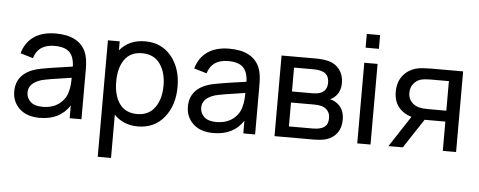

<svg xmlns="http://www.w3.org/2000/svg" viewBox="-58 -887 3198 1281"><g transform="rotate(5 1541.0 -246.5)"><path d="M485 -450Q503 -409 503 -334V0H424V-85Q359 15 224 15Q137 15 88.5 -31Q40 -77 40 -146Q40 -266 173 -305Q226 -319 415 -345Q413 -411 382 -441.5Q351 -472 282 -472Q172 -472 145 -378L60 -403Q80 -476 136.5 -515.5Q193 -555 283 -555Q438 -555 485 -450ZM237 -60Q306 -60 350.5 -95.5Q395 -131 405 -184Q414 -213 414 -270Q247 -246 213 -236Q129 -210 129 -147Q129 -110 156 -85Q183 -60 237 -60Z M882 -555Q992 -555 1057.5 -475Q1123 -395 1123 -271Q1123 -147 1057.5 -66Q992 15 881 15Q784 15 722 -50V240H633V-540H712V-480Q774 -555 882 -555ZM870 -67Q947 -67 988 -124Q1029 -181 1029 -271Q1029 -361 988 -417.5Q947 -474 868 -474Q791 -474 751.5 -419Q712 -364 712 -271Q712 -178 751.5 -122.5Q791 -67 870 -67Z M1648 -450Q1666 -409 1666 -334V0H1587V-85Q1522 15 1387 15Q1300 15 1251.5 -31Q1203 -77 1203 -146Q1203 -266 1336 -305Q1389 -319 1578 -345Q1576 -411 1545 -441.5Q1514 -472 1445 -472Q1335 -472 1308 -378L1223 -403Q1243 -476 1299.5 -515.5Q1356 -555 1446 -555Q1601 -555 1648 -450ZM1400 -60Q1469 -60 1513.5 -95.5Q1558 -131 1568 -184Q1577 -213 1577 -270Q1410 -246 1376 -236Q1292 -210 1292 -147Q1292 -110 1319 -85Q1346 -60 1400 -60Z M1796 0V-540H2026Q2076 -540 2113 -530Q2158 -518 2185.5 -481.5Q2213 -445 2213 -393Q2213 -334 2178 -301Q2161 -284 2143 -278Q2160 -275 2179 -264Q2240 -229 2240 -149Q2240 -95 2213.5 -59Q2187 -23 2140 -9Q2107 0 2052 0ZM1886 -307H2020Q2056 -307 2076 -315Q2121 -332 2121 -386Q2121 -444 2073 -459Q2051 -467 2012 -467H1886ZM1886 -73H2047Q2077 -73 2098 -80Q2148 -93 2148 -152Q2148 -183 2130 -203.5Q2112 -224 2083 -229Q2069 -233 2039 -233H1886Z M2350 -641V-733H2439V-641ZM2350 0V-540H2439V0Z M2801 -540H3012V0H2923V-196H2806H2784L2655 0H2559L2695 -208Q2641 -223 2608.5 -263Q2576 -303 2576 -366Q2576 -433 2612 -476.5Q2648 -520 2707 -533Q2740 -540 2801 -540ZM2923 -269V-467H2800Q2760 -467 2734 -460Q2707 -452 2687 -427.5Q2667 -403 2667 -367Q2667 -331 2687 -307.5Q2707 -284 2739 -275Q2765 -269 2800 -269Z"/></g></svg>

Font: Manrope Medium
Style: Medium
Weight: 500
Designer: Mikhail Sharanda
Foundry: Mikhail Sharanda
Version: Version 4.000;hotconv 1.0.109;makeotfexe 2.5.65596